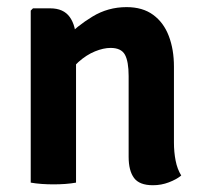

<svg xmlns="http://www.w3.org/2000/svg" viewBox="-20 -526 586 553"><path d="M124.5 -502Q163 -502 181 -476.8Q199 -451.5 199 -408V0Q185.5 2.5 168.2 3.8Q151 5 134 5Q117.5 5 100 3.8Q82.5 2.5 68.5 0V-495.5L75 -502ZM481 -115.5Q481 -88 485.8 -63.5Q490.5 -39 502 -20.5Q488 -9 466.2 -0.8Q444.5 7.5 420.5 7.5Q381.5 7.5 366 -13.5Q350.5 -34.5 350.5 -74.5V-307Q350.5 -349 339.8 -368.5Q329 -388 298.5 -388Q278 -388 253.5 -378Q229 -368 206 -347.5Q183 -327 167 -296V-415Q201.5 -451 246.2 -478.2Q291 -505.5 344.5 -505.5Q391 -505.5 421.2 -483.2Q451.5 -461 466.2 -422.2Q481 -383.5 481 -334Z"/></svg>

Font: Signika SemiBold
Style: Regular
Weight: 600
Designer: Anna Giedry
Foundry: Anna Giedry
Version: Version 2.001